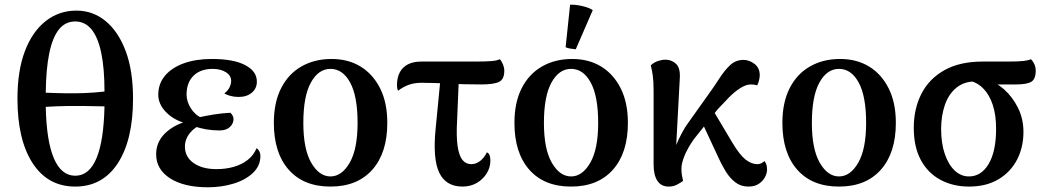

<svg xmlns="http://www.w3.org/2000/svg" viewBox="-20 -777 4432 814"><path d="M304 -732Q374 -732 428 -687.5Q482 -643 513 -560Q544 -477 544 -359Q544 -184 479.5 -85Q415 14 299 14Q183 14 118.5 -85Q54 -184 54 -359Q54 -477 85.5 -560Q117 -643 173.5 -687.5Q230 -732 304 -732ZM299 -686Q257 -686 230 -652.5Q203 -619 189 -552Q175 -485 174 -384Q221 -382 261 -381.5Q301 -381 340.5 -382.5Q380 -384 423 -389Q423 -488 409 -554Q395 -620 367.5 -653Q340 -686 299 -686ZM299 -32Q358 -32 389 -106Q420 -180 423 -326Q381 -327 342.5 -327.5Q304 -328 264 -327.5Q224 -327 174 -324Q177 -179 208.5 -105.5Q240 -32 299 -32Z M862 17Q760 17 701 -21Q642 -59 642 -123Q642 -174 678.5 -210.5Q715 -247 776 -264L778 -252Q722 -264 686.5 -299Q651 -334 651 -375Q651 -422 679.5 -456Q708 -490 759 -508.5Q810 -527 878 -527Q970 -527 1019.5 -501Q1069 -475 1069 -431Q1069 -402 1047.5 -384Q1026 -366 992 -366Q973 -366 956.5 -370.5Q940 -375 931 -381Q946 -392 953 -406.5Q960 -421 960 -434Q960 -457 937.5 -471Q915 -485 882 -485Q830 -485 800.5 -456Q771 -427 771 -376Q771 -347 789 -318Q807 -289 839 -275L838 -249Q807 -240 785.5 -213.5Q764 -187 764 -155Q764 -112 800.5 -86Q837 -60 898 -60Q937 -60 970.5 -69.5Q1004 -79 1029.5 -98.5Q1055 -118 1068 -149Q1076 -143 1080 -134.5Q1084 -126 1084 -116Q1084 -74 1052.5 -44Q1021 -14 970 1.5Q919 17 862 17ZM911 -224Q882 -224 855 -228.5Q828 -233 804 -242L820 -279Q852 -286 886 -291.5Q920 -297 957 -299Q970 -286 970 -272Q970 -253 954.5 -238.5Q939 -224 911 -224Z M1381 14Q1267 14 1204 -57.5Q1141 -129 1141 -256Q1141 -342 1171.5 -402.5Q1202 -463 1257.5 -495Q1313 -527 1386 -527Q1456 -527 1508.5 -495Q1561 -463 1591.5 -402.5Q1622 -342 1622 -256Q1622 -129 1558.5 -57.5Q1495 14 1381 14ZM1381 -29Q1429 -29 1462.5 -87Q1496 -145 1496 -256Q1496 -369 1464.5 -427Q1433 -485 1381 -485Q1330 -485 1298 -427Q1266 -369 1266 -256Q1266 -145 1299.5 -87Q1333 -29 1381 -29Z M1941 14Q1870 14 1842 -45.5Q1814 -105 1827 -232L1849 -459H1926L1918 -269Q1914 -199 1920 -158Q1926 -117 1940.5 -99Q1955 -81 1978 -81Q1998 -81 2015.5 -94.5Q2033 -108 2044 -131Q2052 -128 2055.5 -119Q2059 -110 2059 -97Q2059 -67 2043.5 -42Q2028 -17 2001.5 -1.5Q1975 14 1941 14ZM1667 -392Q1663 -403 1663 -416Q1663 -447 1674.5 -469.5Q1686 -492 1709 -504Q1732 -516 1766 -516H1989Q2041 -516 2064 -518Q2087 -520 2099 -526Q2106 -519 2112 -504.5Q2118 -490 2118 -477Q2118 -442 2097 -430.5Q2076 -419 2020 -419Q1944 -419 1882 -422.5Q1820 -426 1766 -426Q1738 -426 1714.5 -418Q1691 -410 1667 -392Z M2401 14Q2287 14 2224 -57.5Q2161 -129 2161 -256Q2161 -342 2191.5 -402.5Q2222 -463 2277.5 -495Q2333 -527 2406 -527Q2476 -527 2528.5 -495Q2581 -463 2611.5 -402.5Q2642 -342 2642 -256Q2642 -129 2578.5 -57.5Q2515 14 2401 14ZM2401 -29Q2449 -29 2482.5 -87Q2516 -145 2516 -256Q2516 -369 2484.5 -427Q2453 -485 2401 -485Q2350 -485 2318 -427Q2286 -369 2286 -256Q2286 -145 2319.5 -87Q2353 -29 2401 -29ZM2421 -568Q2411 -569 2398 -571Q2385 -573 2378 -577L2397 -757Q2421 -758 2450 -751Q2479 -744 2493 -734Z M2815 14Q2783 14 2767 -10.5Q2751 -35 2751 -79V-391Q2751 -432 2747.5 -456.5Q2744 -481 2739 -500Q2753 -513 2770 -518.5Q2787 -524 2801 -524Q2827 -524 2846 -506.5Q2865 -489 2862 -444L2843 -90L2830 -98Q2837 -144 2857 -185.5Q2877 -227 2894 -251L2978 -369Q3007 -409 3029.5 -444Q3052 -479 3075.5 -501Q3099 -523 3132 -523Q3157 -523 3179 -506Q3201 -489 3201 -458Q3201 -449 3198 -436.5Q3195 -424 3190 -415Q3184 -417 3177.5 -418Q3171 -419 3163 -419Q3143 -419 3118.5 -403.5Q3094 -388 3070 -363.5Q3046 -339 3023 -314L2933 -201Q2916 -181 2901 -155Q2886 -129 2877.5 -104.5Q2869 -80 2869 -62Q2869 -45 2871 -34.5Q2873 -24 2876 -10Q2865 -2 2850 6Q2835 14 2815 14ZM3153 14Q3121 14 3097.5 -4Q3074 -22 3056 -51.5Q3038 -81 3022 -117L2942 -289L2985 -340L3085 -172Q3116 -120 3141 -100.5Q3166 -81 3191 -81Q3201 -81 3209 -85.5Q3217 -90 3222 -94Q3224 -91 3228 -82Q3232 -73 3232 -58Q3232 -43 3223.5 -26.5Q3215 -10 3197.5 2Q3180 14 3153 14Z M3537 14Q3423 14 3360 -57.5Q3297 -129 3297 -256Q3297 -342 3327.5 -402.5Q3358 -463 3413.5 -495Q3469 -527 3542 -527Q3612 -527 3664.5 -495Q3717 -463 3747.5 -402.5Q3778 -342 3778 -256Q3778 -129 3714.5 -57.5Q3651 14 3537 14ZM3537 -29Q3585 -29 3618.5 -87Q3652 -145 3652 -256Q3652 -369 3620.5 -427Q3589 -485 3537 -485Q3486 -485 3454 -427Q3422 -369 3422 -256Q3422 -145 3455.5 -87Q3489 -29 3537 -29Z M4088 14Q4020 14 3966.5 -15Q3913 -44 3883.5 -99.5Q3854 -155 3854 -235Q3854 -316 3886.5 -379.5Q3919 -443 3984 -479.5Q4049 -516 4146 -516H4250Q4298 -516 4319 -518.5Q4340 -521 4351 -526Q4359 -518 4365 -505.5Q4371 -493 4371 -477Q4371 -442 4352.5 -430.5Q4334 -419 4288 -419H4167L4117 -432Q4067 -432 4034 -404.5Q4001 -377 3985.5 -331Q3970 -285 3970 -230Q3970 -170 3985.5 -124.5Q4001 -79 4027.5 -54Q4054 -29 4088 -29Q4140 -29 4171.5 -82Q4203 -135 4203 -231Q4203 -290 4189 -332Q4175 -374 4151 -399.5Q4127 -425 4097 -433L4160 -440Q4201 -430 4237 -398Q4273 -366 4296 -319.5Q4319 -273 4319 -218Q4319 -152 4291.5 -99.5Q4264 -47 4212.5 -16.5Q4161 14 4088 14Z"/></svg>

Font: Arima SemiBold
Style: Regular
Weight: 600
Designer: Joana Correia and Natanael Gama
Foundry: NDISCOVER
Version: Version 1.101;gftools[0.9.23]